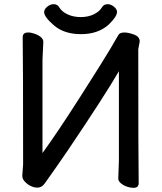

<svg xmlns="http://www.w3.org/2000/svg" viewBox="-20 -876 778 922"><path d="M621 26Q606 26 590 20.5Q574 15 561 4.5Q548 -6 548 -19L551 -105V-534Q482 -415 303 -150Q247 -68 194 6Q180 25 160 25Q143 25 127 17Q111 9 99 -4Q87 -17 87 -32L91 -87Q91 -588 89 -697Q89 -720 115 -720Q130 -720 146 -714Q188 -699 188 -675L184 -589V-141Q256 -240 365.5 -411.5Q475 -583 508.5 -639.5Q542 -696 548.5 -708Q555 -720 578 -720Q596 -720 623.5 -710Q651 -700 651 -677L644 -640Q644 -106 646 3Q646 26 621 26ZM369 -712Q289 -712 240.5 -753Q192 -794 192 -818Q192 -832 207 -844Q222 -856 238 -856Q256 -856 265 -840Q277 -820 304.5 -807Q332 -794 368 -794Q403 -794 430 -807Q457 -820 469 -840Q478 -856 497 -856Q512 -856 527 -844Q542 -832 542 -819Q542 -796 501 -757Q450 -712 369 -712Z"/></svg>

Font: LXGW ZhenKai
Style: Regular
Weight: 400
Designer: LXGW / Fontworks Inc.
Foundry: LXGW / Fontworks Inc.
Version: Version 0.800;June 8, 2025